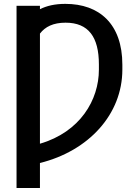

<svg xmlns="http://www.w3.org/2000/svg" viewBox="-20 -757 710 982"><path d="M184.3 -709.9V-727.3H64.6V204.5H184.3V76.7C434.3 14.6 605.5 -172.6 605.8 -400.6V-426.1C605.8 -634.6 487.9 -737.2 314.3 -737.2C260.7 -737.2 218.8 -727.3 184.3 -709.9ZM184.3 -22V-585.2C211.3 -620.4 252.5 -641 315.3 -641C432.5 -641 485.8 -567.5 485.8 -427.6V-400.6C485.8 -246.4 390.3 -82 184.3 -22Z"/></svg>

Font: Margiela Sans Medium
Style: Regular
Weight: 500
Designer: Stefan Endress, Andreas Faust
Version: Version 1.100;FEAKit 1.0